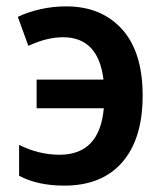

<svg xmlns="http://www.w3.org/2000/svg" viewBox="-20 -573 510 603"><path d="M182 10Q98 10 40 -21V-118Q102 -87 167 -87Q293 -87 306 -233H95V-323H305Q289 -456 178 -456Q127 -456 69 -429L36 -520Q67 -535 106.5 -544Q146 -553 188 -553Q298 -553 363 -481.5Q428 -410 428 -273Q428 -137 364 -63.5Q300 10 182 10Z"/></svg>

Font: Noto Sans SemiCondensed SemiBold
Style: Regular
Weight: 600
Width: 4
Designer: Monotype Design Team
Foundry: Monotype Imaging Inc.
Version: Version 2.013; ttfautohint (v1.8.4.7-5d5b)